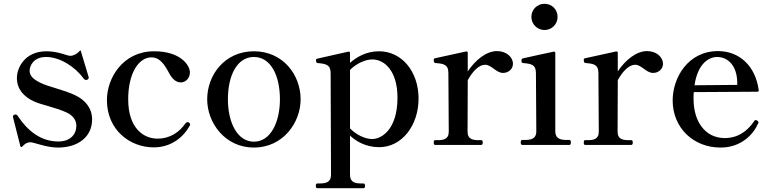

<svg xmlns="http://www.w3.org/2000/svg" viewBox="-20 -763 4067 1011"><path d="M98 8C111 -6 123 -14 140 -14C159 -14 223 14 285 14C392 14 465 -43 465 -134C465 -192 431 -236 373 -263C318 -289 236 -306 195 -326C153 -346 136 -365 136 -391C136 -415 155 -463 223 -463C294 -463 375 -412 419 -351C421 -348 423 -346 426 -344C428 -343 431 -342 433 -342C435 -342 437 -342 439 -343C445 -346 447 -349 447 -353C447 -354 447 -357 446 -360C442 -374 415 -464 406 -493C405 -499 402 -499 399 -494C386 -479 366 -469 350 -469C333 -469 287 -493 225 -493C110 -493 69 -406 69 -352C69 -296 103 -254 161 -228C199 -211 277 -196 330 -171C363 -156 382 -131 382 -101C382 -55 350 -18 287 -18C191 -18 122 -79 73 -153C70 -158 66 -160 62 -160C60 -160 58 -160 56 -159C51 -157 48 -153 48 -149L49 -144L87 6C89 13 93 13 98 8Z M789 13C882 13 946 -41 979 -101C981 -104 981 -105 981 -108C981 -112 979 -115 974 -118C972 -119 969 -120 967 -120C964 -120 960 -118 957 -114C925 -68 877 -33 809 -33C736 -33 655 -88 655 -240C655 -374 708 -461 778 -461C817 -461 842 -430 865 -388C882 -355 901 -329 933 -329C957 -329 980 -351 980 -381C980 -421 929 -493 792 -493C626 -493 543 -351 543 -236C543 -77 666 13 789 13Z M1317 14C1470 14 1563 -117 1563 -240C1563 -369 1470 -493 1317 -493C1164 -493 1071 -369 1071 -240C1071 -117 1164 14 1317 14ZM1317 -17C1228 -17 1180 -121 1180 -240C1180 -365 1228 -463 1317 -463C1406 -463 1454 -365 1454 -240C1454 -121 1406 -17 1317 -17Z M1976 -493C1907 -493 1856 -461 1823 -432V-484C1823 -489 1820 -492 1814 -491C1781 -484 1661 -457 1650 -454C1645 -453 1644 -450 1644 -446C1644 -441 1645 -431 1653 -431C1695 -427 1721 -423 1721 -378L1723 157C1723 199 1693 203 1662 203H1651C1645 203 1643 208 1643 216C1643 223 1645 228 1651 228H1894C1900 228 1902 223 1902 216C1902 208 1900 203 1894 203H1883C1852 203 1823 199 1823 157V-49C1854 -20 1905 12 1977 12C2095 12 2184 -101 2184 -244C2184 -386 2096 -493 1976 -493ZM1940 -31C1901 -31 1855 -54 1823 -87V-395C1856 -428 1903 -450 1940 -450C2009 -450 2073 -384 2073 -249C2073 -81 1989 -31 1940 -31Z M2597 -494C2541 -494 2483 -447 2443 -387V-485C2443 -490 2440 -493 2434 -492C2403 -485 2299 -463 2274 -457C2270 -456 2267 -456 2265 -453C2264 -452 2264 -450 2264 -447C2264 -442 2264 -432 2273 -431C2314 -428 2341 -424 2341 -379L2343 -70C2343 -28 2313 -25 2283 -25H2271C2265 -25 2264 -20 2264 -12C2264 -5 2265 0 2271 0H2514C2520 0 2522 -5 2522 -12C2522 -20 2520 -25 2514 -25H2503C2472 -25 2442 -28 2442 -70L2443 -341C2469 -388 2502 -422 2534 -422C2569 -422 2592 -379 2629 -379C2658 -379 2681 -400 2681 -427C2681 -462 2647 -494 2597 -494Z M2847 -605C2886 -605 2916 -636 2916 -674C2916 -713 2886 -743 2847 -743C2809 -743 2778 -713 2778 -674C2778 -636 2809 -605 2847 -605ZM2979 0C2984 0 2986 -5 2986 -13C2986 -21 2984 -26 2979 -26H2967C2937 -26 2904 -29 2904 -72V-484C2904 -489 2901 -492 2895 -491C2862 -484 2742 -458 2731 -455C2726 -453 2726 -450 2726 -444C2726 -438 2726 -431 2735 -431C2776 -427 2802 -424 2802 -378L2804 -72C2804 -29 2772 -26 2741 -26H2730C2724 -26 2722 -21 2722 -13C2722 -5 2724 0 2730 0Z M3387 -494C3331 -494 3273 -447 3233 -387V-485C3233 -490 3230 -493 3224 -492C3193 -485 3089 -463 3064 -457C3060 -456 3057 -456 3055 -453C3054 -452 3054 -450 3054 -447C3054 -442 3054 -432 3063 -431C3104 -428 3131 -424 3131 -379L3133 -70C3133 -28 3103 -25 3073 -25H3061C3055 -25 3054 -20 3054 -12C3054 -5 3055 0 3061 0H3304C3310 0 3312 -5 3312 -12C3312 -20 3310 -25 3304 -25H3293C3262 -25 3232 -28 3232 -70L3233 -341C3259 -388 3292 -422 3324 -422C3359 -422 3382 -379 3419 -379C3448 -379 3471 -400 3471 -427C3471 -462 3437 -494 3387 -494Z M3968 -127C3966 -129 3963 -131 3960 -131C3957 -131 3954 -130 3951 -125C3915 -71 3864 -36 3796 -36C3694 -36 3632 -122 3632 -242C3632 -255 3632 -267 3633 -278L3968 -280C3973 -280 3976 -283 3975 -289C3958 -416 3873 -494 3761 -494C3601 -494 3522 -352 3522 -234C3522 -91 3630 14 3774 14C3885 14 3948 -58 3971 -111C3973 -114 3974 -116 3974 -119C3974 -122 3971 -125 3968 -127ZM3756 -463C3810 -463 3860 -421 3862 -331V-316L3637 -314C3654 -428 3712 -463 3756 -463Z"/></svg>

Font: Shippori Mincho OTF SemiBold
Style: Regular
Weight: 600
Designer: FONTDASU
Foundry: FONTDASU / Google Inc. / but / Adobe
Version: Version 3.300;hotconv 1.0.109;makeotfexe 2.5.65596